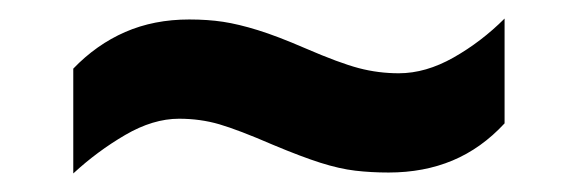

<svg xmlns="http://www.w3.org/2000/svg" viewBox="-20 -427 623 207"><path d="M59 -353Q84 -379 115 -392.5Q146 -406 184 -406Q204 -406 220.5 -403.5Q237 -401 258 -394.5Q279 -388 309 -375Q346 -359 367 -353.5Q388 -348 410 -348Q439 -348 469 -365Q499 -382 524 -407V-294Q499 -267 468 -254Q437 -241 399 -241Q380 -241 363 -243Q346 -245 325.5 -251.5Q305 -258 274 -271Q237 -287 216.5 -293Q196 -299 173 -299Q145 -299 115 -281.5Q85 -264 59 -240Z"/></svg>

Font: Noto Sans Gurmukhi
Style: Regular
Weight: 400
Designer: Jelle Bosma - Monotype Design Team
Foundry: Monotype Imaging Inc.
Version: Version 2.003